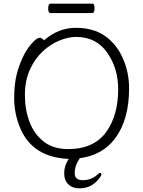

<svg xmlns="http://www.w3.org/2000/svg" viewBox="-20 -861 785 1056"><path d="M486 -789H258Q245 -789 245 -815Q245 -841 259 -841H487Q500 -841 500 -815Q500 -789 486 -789ZM354 -41Q501 -41 569 -142Q630 -232 630 -371Q630 -485 569.5 -571.5Q509 -658 399 -658Q355 -658 305.5 -637.5Q256 -617 213.5 -577Q171 -537 144 -477Q117 -417 117 -337.5Q117 -258 142.5 -190.5Q168 -123 221 -82Q274 -41 354 -41ZM358 13Q159 5 91 -157Q58 -236 58 -319.5Q58 -403 74 -461Q106 -573 162 -630Q184 -653 197.5 -653Q211 -653 222 -639Q301 -708 397 -708Q493 -708 557 -663.5Q621 -619 655.5 -541Q690 -463 690 -375Q690 -202 612 -98Q542 -7 419 9Q391 49 391 92Q391 130 435 130Q482 130 515 100Q524 90 531 90Q538 90 538 98Q538 106 522 125Q481 175 417 175Q379 175 356 153Q333 131 333 91Q333 51 358 13Z"/></svg>

Font: LXGW WenKai Light
Style: Regular
Weight: 300
Designer: LXGW / Fontworks Inc.
Foundry: LXGW / Fontworks Inc.
Version: Version 1.501; October 10, 2024